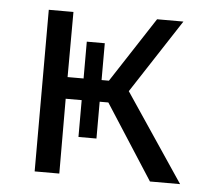

<svg xmlns="http://www.w3.org/2000/svg" viewBox="-42 -530 630 574"><g transform="rotate(5 273.0 -242.5)"><path d="M82 0V-485H156L155.5 -289.5H203.5V-400H257.5V-289.5H279.5L407 -485H486L341.5 -263.5L518.5 0H428L283.5 -224.5H257.5V-114H203.5V-224.5H155.5L156 0Z"/></g></svg>

Font: Geologica ExtraLight
Style: Regular
Weight: 200
Designer: Sindre Bremnes, Frode Helland
Foundry: Monokrom Skriftforlag AS
Version: Version 1.010; ttfautohint (v1.8.4.7-5d5b);gftools[0.9.28]